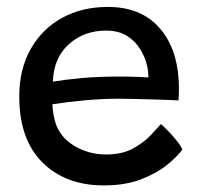

<svg xmlns="http://www.w3.org/2000/svg" viewBox="-20 -554 592 568"><path d="M519.5 -111.5Q506 -92.5 475.8 -67.5Q445.5 -42.5 398.5 -24Q351.5 -5.5 287 -5.5Q174 -5.5 105.5 -73.5Q37 -141.5 37 -268.5Q37 -349.5 70.8 -409Q104.5 -468.5 163.5 -501Q222.5 -533.5 299 -533.5Q394.5 -533.5 448.5 -475Q502.5 -416.5 508.5 -318Q510.5 -286.5 508 -257Q501.5 -257.5 481.2 -258.2Q461 -259 434 -259.8Q407 -260.5 379.8 -261.2Q352.5 -262 333 -262Q282.5 -262 229.2 -257Q176 -252 135 -245.5Q135.5 -232.5 137.5 -220Q139.5 -207.5 142.5 -196Q155 -150 198.2 -123.5Q241.5 -97 293.5 -97Q342.5 -97 375.5 -115.8Q408.5 -134.5 428 -156.2Q447.5 -178 456 -187Q460.5 -183.5 473.5 -170.5Q486.5 -157.5 500.2 -141Q514 -124.5 519.5 -111.5ZM136.5 -312.5Q172.5 -318.5 221.2 -323Q270 -327.5 332 -327.5Q364.5 -327.5 387 -326.5Q409.5 -325.5 419 -325Q419 -341.5 415 -360Q409.5 -384.5 395 -408.2Q380.5 -432 355.8 -447.8Q331 -463.5 293.5 -463.5Q228.5 -463.5 183.5 -423Q138.5 -382.5 136.5 -312.5Z"/></svg>

Font: Grandstander
Style: Regular
Weight: 400
Designer: Tyler Finck
Foundry: Etcetera Type Co
Version: Version 1.200; ttfautohint (v1.8.3)